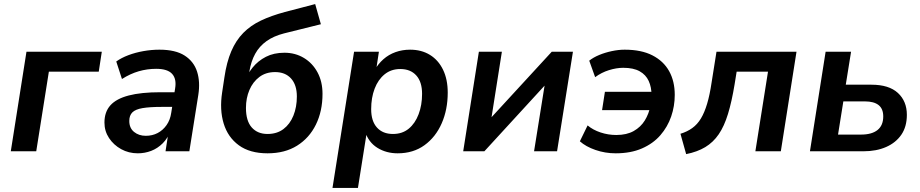

<svg xmlns="http://www.w3.org/2000/svg" viewBox="-20 -743 4518 943"><path d="M33 0 110 -489H480L465 -391H220L158 0Z M657 10Q612 10 575 -10.5Q538 -31 515.5 -65Q493 -99 493 -141Q493 -193 522 -225.5Q551 -258 612 -274Q673 -290 768 -290H848L837 -218H774Q715 -218 680 -212Q645 -206 630 -191Q615 -176 615 -149Q615 -114 638.5 -95Q662 -76 696 -76Q728 -76 754 -89.5Q780 -103 798 -128.5Q816 -154 821 -189L840 -308Q848 -355 825.5 -380Q803 -405 747 -405Q703 -405 661.5 -393Q620 -381 579 -355L551 -441Q576 -459 610.5 -472Q645 -485 684.5 -492Q724 -499 763 -499Q842 -499 887 -470Q932 -441 948 -391Q964 -341 954 -277L910 0H793L809 -104H819Q805 -65 779.5 -39.5Q754 -14 722.5 -2Q691 10 657 10Z M1294 10Q1207 10 1153 -29.5Q1099 -69 1078.5 -136.5Q1058 -204 1071 -289L1082 -362Q1093 -438 1116 -491.5Q1139 -545 1175 -581.5Q1211 -618 1261.5 -642Q1312 -666 1379 -684L1528 -723L1556 -624L1375 -579Q1324 -566 1289 -541Q1254 -516 1233.5 -479Q1213 -442 1205 -393L1196 -339H1179Q1194 -378 1220.5 -411Q1247 -444 1286 -464Q1325 -484 1377 -484Q1430 -484 1472.5 -458.5Q1515 -433 1539.5 -387.5Q1564 -342 1564 -282Q1564 -197 1531.5 -131Q1499 -65 1439 -27.5Q1379 10 1294 10ZM1294 -85Q1340 -85 1372 -109Q1404 -133 1421 -175Q1438 -217 1438 -269Q1438 -326 1409.5 -357.5Q1381 -389 1331 -389Q1286 -389 1254 -365Q1222 -341 1205 -301Q1188 -261 1188 -213Q1188 -149 1216.5 -117Q1245 -85 1294 -85Z M1613 180 1719 -489H1841L1827 -397H1819Q1837 -429 1863 -452Q1889 -475 1922.5 -487Q1956 -499 1994 -499Q2050 -499 2091.5 -473.5Q2133 -448 2156 -400.5Q2179 -353 2179 -288Q2179 -205 2149.5 -137.5Q2120 -70 2065 -30Q2010 10 1933 10Q1877 10 1833.5 -17Q1790 -44 1773 -97H1782L1738 180ZM1910 -85Q1956 -85 1987.5 -111Q2019 -137 2036 -182Q2053 -227 2053 -282Q2053 -341 2024.5 -372.5Q1996 -404 1946 -404Q1901 -404 1869 -378Q1837 -352 1820 -307.5Q1803 -263 1803 -207Q1803 -148 1831.5 -116.5Q1860 -85 1910 -85Z M2255 0 2332 -489H2445L2388 -128H2358L2690 -489H2794L2716 0H2603L2661 -362H2691L2359 0Z M3004 10Q2952 10 2904.5 -6.5Q2857 -23 2828 -49L2866 -127Q2892 -105 2929.5 -92.5Q2967 -80 3007 -80Q3058 -80 3092.5 -99.5Q3127 -119 3147 -151.5Q3167 -184 3174 -222L3183 -202H2937L2951 -292H3191L3180 -275Q3180 -315 3166 -345.5Q3152 -376 3121.5 -393Q3091 -410 3041 -410Q3008 -410 2971 -398.5Q2934 -387 2903 -364L2874 -445Q2894 -461 2923 -473Q2952 -485 2985 -492Q3018 -499 3048 -499Q3130 -499 3184.5 -471Q3239 -443 3266.5 -393.5Q3294 -344 3294 -277Q3294 -222 3276.5 -171Q3259 -120 3223.5 -79Q3188 -38 3133 -14Q3078 10 3004 10Z M3350 14 3322 -86Q3355 -96 3380 -114Q3405 -132 3422.5 -161Q3440 -190 3453 -233.5Q3466 -277 3475 -338L3499 -489H3892L3815 0H3690L3752 -391H3598L3588 -329Q3574 -244 3555.5 -183.5Q3537 -123 3510 -83.5Q3483 -44 3444 -20.5Q3405 3 3350 14Z M3958 0 4035 -489H4160L4134 -327H4260Q4346 -327 4390 -286.5Q4434 -246 4434 -179Q4434 -121 4407 -81.5Q4380 -42 4332 -21Q4284 0 4221 0ZM4096 -82H4209Q4262 -82 4290 -104.5Q4318 -127 4318 -171Q4318 -209 4295 -227Q4272 -245 4228 -245H4122Z"/></svg>

Font: Nunito Sans 12pt
Style: Bold Italic
Weight: 700
Italic angle: -9°
Designer: Vernon Adams
Foundry: Vernon Adams
Version: Version 3.101;gftools[0.9.27]